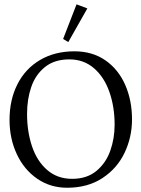

<svg xmlns="http://www.w3.org/2000/svg" viewBox="-20 -861 658 894"><path d="M297.9 -665 386.7 -821.8 336.4 -840.8 273.9 -679.7ZM594.7 -304.7Q594.7 -393.6 563 -465.8Q531.2 -538.1 470.7 -580.1Q410.2 -622.1 326.7 -622.1Q235.4 -622.1 166.7 -581.8Q98.1 -541.5 61.3 -469Q24.4 -396.5 24.4 -302.7Q24.4 -215.8 58.1 -143.6Q91.8 -71.3 152.8 -29.1Q213.9 13.2 292.5 13.2Q388.2 13.2 456.8 -31.7Q525.4 -76.7 560.1 -149.7Q594.7 -222.7 594.7 -304.7ZM513.7 -280.3Q513.7 -216.3 493.4 -158.9Q473.1 -101.6 428.7 -64.9Q384.3 -28.3 315.9 -28.3Q247.6 -28.3 200.2 -69.1Q152.8 -109.9 129.4 -178.7Q106 -247.6 106 -331.1Q106 -399.4 125.7 -456.5Q145.5 -513.7 189.7 -549.1Q233.9 -584.5 302.7 -584.5Q370.1 -584.5 417.7 -543.2Q465.3 -502 489.5 -432.6Q513.7 -363.3 513.7 -280.3Z"/></svg>

Font: Neuton Light
Style: Regular
Weight: 300
Designer: Brian M Zick
Foundry: Brian M Zick
Version: Version 1.560